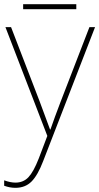

<svg xmlns="http://www.w3.org/2000/svg" viewBox="-26 -658 476 921"><path d="M27 -528 164 -172 214 -37H216Q236 -95 264 -168L403 -528H430L181 115Q155 183 125 213Q95 243 48 243Q21 243 -6 233V207Q24 218 48 218Q86 218 110.5 192Q135 166 160 102L201 -6L0 -528ZM340 -614H85V-638H340Z"/></svg>

Font: Noto Sans UI Thin
Style: Regular
Weight: 250
Designer: Monotype Design Team
Foundry: Monotype Imaging Inc.
Version: Version 1.001